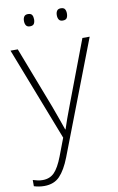

<svg xmlns="http://www.w3.org/2000/svg" viewBox="-106 -819 654 1065"><g transform="rotate(-10 221.5 -286.5)"><path d="M0 -581H41L174 -235Q191 -189 203 -155Q215 -121 223 -98H225Q232 -120 244 -154Q256 -188 273 -232L405 -581H446L201 56Q175 123 142.5 157Q110 191 55 191Q25 191 -3 182V147Q11 151 23.5 154Q36 157 52 157Q92 157 117.5 131Q143 105 166 45L204 -55ZM102 -730Q102 -745 108.5 -754.5Q115 -764 130 -764Q147 -764 153 -754.5Q159 -745 159 -730Q159 -714 153 -704.5Q147 -695 130 -695Q115 -695 108.5 -704.5Q102 -714 102 -730ZM287 -730Q287 -745 293.5 -754.5Q300 -764 315 -764Q332 -764 338 -754.5Q344 -745 344 -730Q344 -714 338 -704.5Q332 -695 315 -695Q300 -695 293.5 -704.5Q287 -714 287 -730Z"/></g></svg>

Font: Noto Sans Tamil UI ExtraLight
Style: Regular
Weight: 200
Designer: Jelle Bosma - Monotype Design Team
Foundry: Monotype Imaging Inc.
Version: Version 2.004; ttfautohint (v1.8.4.7-5d5b)